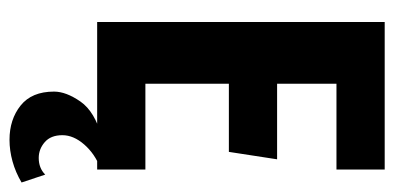

<svg xmlns="http://www.w3.org/2000/svg" viewBox="-238 -422 849 414"><g transform="rotate(90 187.0 -215.5)"><path d="M28 -620H346V-516H161V-388H324L308 -284H161V-104H346V0H28ZM282 189Q238 189 208 165Q178 141 178 93Q178 67 199.5 36Q221 5 276 -10L343 -7Q312 5 292 28Q272 51 272 75Q272 100 287 113Q302 126 321 126Q332 126 341 122.5Q350 119 357 112L374 163Q352 176 328.5 182.5Q305 189 282 189Z"/></g></svg>

Font: Smooch Sans ExtraBold
Style: Regular
Weight: 800
Designer: Robert E. Leuschke
Foundry: Robert E. Leuschke
Version: Version 1.010